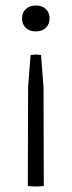

<svg xmlns="http://www.w3.org/2000/svg" viewBox="-20 -530 260 697"><path d="M81 145 82 -214 91 -330Q101 -332 110 -332Q119 -332 129 -330L138 -214L139 145Q133 146 124.5 146.5Q116 147 110 147Q104 147 95.5 146.5Q87 146 81 145ZM160 -463Q160 -442 146.5 -429Q133 -416 110 -416Q87 -416 73.5 -429Q60 -442 60 -463Q60 -484 73.5 -497Q87 -510 110 -510Q133 -510 146.5 -497Q160 -484 160 -463Z"/></svg>

Font: Scope One
Style: Regular
Weight: 400
Designer: Dalton Maag Ltd
Foundry: Dalton Maag Ltd
Version: Version 1.002; ttfautohint (v1.4.1) -l 11 -r 50 -G 50 -x 14 